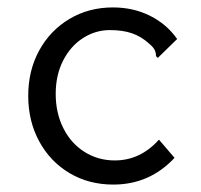

<svg xmlns="http://www.w3.org/2000/svg" viewBox="-20 -486 540 517"><path d="M56 -228Q56 -296 85.5 -350Q115 -404 167 -435Q219 -466 284 -466Q339 -466 384 -443.5Q429 -421 457 -381L412 -337L405 -330L400 -335Q400 -344 396.5 -351.5Q393 -359 381 -369Q360 -388 335 -396.5Q310 -405 276 -405Q237 -405 203.5 -383.5Q170 -362 150 -323Q130 -284 130 -233Q130 -182 150.5 -141Q171 -100 207.5 -77Q244 -54 289 -54Q358 -54 408 -110L450 -61Q383 11 285 11Q219 11 167 -20Q115 -51 85.5 -105.5Q56 -160 56 -228Z"/></svg>

Font: Vazir Code FD
Style: Code-FD
Weight: 400
Foundry: DejaVu fonts team - Redesigned by Saber Rastikerdar
Version: Version 1.1.2